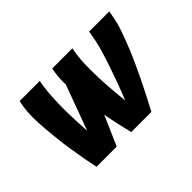

<svg xmlns="http://www.w3.org/2000/svg" viewBox="-95 -755 990 990"><g transform="rotate(-45 400.0 -260.0)"><path d="M144 0Q135 -40 128 -80.5Q121 -121 114.5 -161.5Q108 -202 103.5 -243Q99 -284 95.5 -325.5Q92 -367 91.5 -409Q91 -451 98 -494L103 -520H250L245 -494Q239 -452 237 -410.5Q235 -369 235 -328Q235 -287 237 -246.5Q239 -206 241 -165L332 -412Q331 -432 332 -452.5Q333 -473 336 -494L341 -520H488L483 -494Q476 -449 475.5 -403.5Q475 -358 476.5 -313.5Q478 -269 482 -225Q486 -181 490 -137Q508 -181 524.5 -225.5Q541 -270 556 -314.5Q571 -359 584.5 -404Q598 -449 605 -494L610 -520H757L752 -494Q745 -451 730.5 -409Q716 -367 699.5 -325.5Q683 -284 664.5 -243Q646 -202 626.5 -161.5Q607 -121 586 -80.5Q565 -40 544 0H397Q387 -40 378 -80.5Q369 -121 362 -162L291 0Z"/></g></svg>

Font: Iosevka Aile Heavy Oblique
Style: Regular
Weight: 900
Italic angle: -9°
Designer: Belleve Invis
Foundry: Belleve Invis
Version: Version 31.1.0; ttfautohint (v1.8.4)